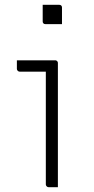

<svg xmlns="http://www.w3.org/2000/svg" viewBox="-20 -776 390 796"><path d="M170 -11Q170 -58 170 -104.5Q170 -151 170 -198Q170 -245 170 -292Q170 -339 170 -385.5Q170 -432 170 -479H150Q139 -479 128 -479Q117 -479 105.5 -479Q94 -479 83 -479Q72 -479 61 -479Q57 -479 53.5 -482.5Q50 -486 50 -490Q50 -499 50 -508Q50 -517 50 -526Q66 -526 82 -526Q98 -526 114 -526Q130 -526 145.5 -526Q161 -526 177 -526Q193 -526 209 -526Q212 -526 214.5 -524.5Q217 -523 218.5 -520.5Q220 -518 220 -515Q220 -461 220 -407.5Q220 -354 220 -301Q220 -248 220 -194.5Q220 -141 220 -87Q220 -73 220 -58.5Q220 -44 220 -29.5Q220 -15 220 0Q210 0 200.5 0Q191 0 181 0Q177 0 173.5 -3.5Q170 -7 170 -11ZM157 -756Q166 -756 174.5 -756Q183 -756 191.5 -756Q200 -756 208.5 -756Q217 -756 226 -756Q231 -756 234 -753Q237 -750 237 -745V-676Q228 -676 219.5 -676Q211 -676 202.5 -676Q194 -676 185.5 -676Q177 -676 168 -676Q163 -676 160 -679Q157 -682 157 -687Z"/></svg>

Font: Recursive Light
Style: Regular
Weight: 300
Version: Version 1.085